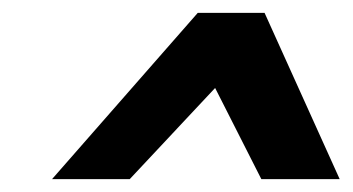

<svg xmlns="http://www.w3.org/2000/svg" viewBox="-20 -749 549 299"><path d="M61 -470 288 -729H392L509 -470H387L315 -612L182 -470Z"/></svg>

Font: Mona Sans Expanded
Style: Bold Italic
Weight: 700
Width: 7
Italic angle: -11.7°
Designer: Deni Anggara
Foundry: GitHub
Version: Version 1.001;gftools[0.9.33]